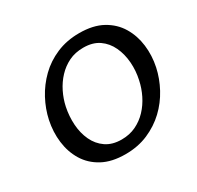

<svg xmlns="http://www.w3.org/2000/svg" viewBox="-147 -840 1048 1022"><g transform="rotate(-30 376.5 -329.0)"><path d="M348 12Q264 12 207 -19Q150 -50 118.5 -102Q87 -154 79 -218.5Q71 -283 85 -350Q98 -411 128.5 -468Q159 -525 205.5 -570.5Q252 -616 315 -643Q378 -670 455 -670Q540 -670 597 -638.5Q654 -607 685.5 -554.5Q717 -502 725 -437.5Q733 -373 719 -307Q706 -246 675 -188.5Q644 -131 597 -86.5Q550 -42 487.5 -15Q425 12 348 12ZM369 -66Q418 -66 457.5 -85Q497 -104 527 -136Q557 -168 577 -208.5Q597 -249 606 -292Q618 -345 614 -398Q610 -451 589.5 -495Q569 -539 531 -565.5Q493 -592 435 -592Q385 -592 346 -573Q307 -554 277 -522Q247 -490 227 -449.5Q207 -409 198 -366Q187 -313 190.5 -260Q194 -207 214.5 -163Q235 -119 273.5 -92.5Q312 -66 369 -66Z"/></g></svg>

Font: Ysabeau Infant SemiBold
Style: Italic
Weight: 600
Italic angle: -12°
Designer: Christian Thalmann (Catharsis Fonts)
Version: Version 2.002; featfreeze: ss01,ss02,lnum